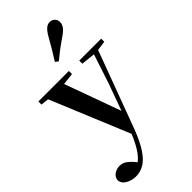

<svg xmlns="http://www.w3.org/2000/svg" viewBox="-347 -927 1269 1269"><g transform="rotate(-45 287.5 -292.0)"><path d="M99 271Q60 271 28.5 252.5Q-3 234 -5 201Q0 172 22.5 158Q45 144 71 144Q98 144 118.5 158Q139 172 158 194L188 230L153 252L133 235Q181 215 214.5 169Q248 123 279 47L309 -26L318 -50L405 -290L486 -536H527L312 43Q280 127 246.5 177.5Q213 228 177 249.5Q141 271 99 271ZM286 72 34 -536H181L340 -97L346 -86ZM-7 -507V-536H278V-507L180 -496H94ZM375 -507V-536H580V-507L498 -496H481ZM255 -644Q275 -675 295.5 -709.5Q316 -744 345 -795Q363 -826 380 -840.5Q397 -855 418 -855Q436 -855 451 -841.5Q466 -828 466 -806Q466 -786 452 -766.5Q438 -747 406 -726Q361 -695 331.5 -672.5Q302 -650 276 -628Z"/></g></svg>

Font: Noto Serif TC ExtraLight
Style: Bold
Weight: 700
Version: Version 2.002-H1;hotconv 1.1.0;makeotfexe 2.6.0